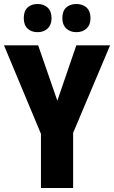

<svg xmlns="http://www.w3.org/2000/svg" viewBox="-20 -941 573 961"><path d="M267 -437 362 -714H531L346 -276V0H185V-271L0 -714H171ZM99 -850Q99 -886 118 -903.5Q137 -921 168 -921Q199 -921 218.5 -903Q238 -885 238 -850Q238 -817 218.5 -798.5Q199 -780 168 -780Q137 -780 118 -798Q99 -816 99 -850ZM292 -850Q292 -886 311.5 -903.5Q331 -921 362 -921Q394 -921 413.5 -903Q433 -885 433 -850Q433 -817 413.5 -798.5Q394 -780 362 -780Q331 -780 311.5 -798.5Q292 -817 292 -850Z"/></svg>

Font: Noto Sans Display Condensed ExtraBold
Style: Regular
Weight: 800
Width: 3
Designer: Monotype Design Team
Foundry: Monotype Imaging Inc.
Version: Version 2.003